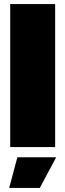

<svg xmlns="http://www.w3.org/2000/svg" viewBox="-20 -720 320 940"><path d="M30 0V-700H250V0ZM25 200 65 50H255L175 200Z"/></svg>

Font: Tektur Condensed Black
Style: Regular
Weight: 900
Width: 3
Designer: Adam Jagosz
Foundry: Adam Jagosz
Version: Version 1.005;gftools[0.9.30]